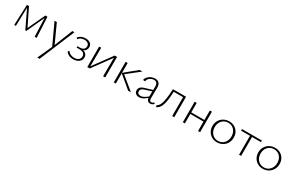

<svg xmlns="http://www.w3.org/2000/svg" viewBox="152 -1725 5009 3323"><g transform="rotate(30 2656.5 -64.0)"><path d="M86 0 103 -410H131L119 0ZM494 0 480 -392 495 -397 319 -14H299L120 -388L122 -410H144L318 -56H306L471 -410H513L534 0Z M852 16 654 -411H700L873 -32ZM1010 -411H1052L759 289H714L854 -19Z M1263 6Q1213 6 1176 -12Q1139 -30 1117 -62L1135 -90Q1158 -58 1192 -41.5Q1226 -25 1266 -25Q1319 -25 1351 -50.5Q1383 -76 1383 -116Q1383 -153 1357 -176.5Q1331 -200 1264 -200H1217V-228H1264Q1314 -228 1340 -250.5Q1366 -273 1366 -310Q1366 -344 1339.5 -365Q1313 -386 1268 -386Q1229 -386 1198 -370Q1167 -354 1151 -328L1132 -351Q1153 -382 1190 -399.5Q1227 -417 1274 -417Q1332 -417 1368 -391Q1404 -365 1404 -316Q1404 -281 1388 -256.5Q1372 -232 1343.5 -219.5Q1315 -207 1277 -207V-224Q1350 -224 1385.5 -195.5Q1421 -167 1421 -116Q1421 -79 1400 -51.5Q1379 -24 1343.5 -9Q1308 6 1263 6Z M1862 0 1865 -410H1904V0ZM1546 0V-410H1587L1584 0ZM1570 0V-19L1857 -410H1881V-391L1594 0Z M2362 0 2111 -210 2355 -410H2411L2142 -198V-227L2418 0ZM2075 0V-410H2116V0Z M2801 4Q2767 4 2747.5 -20.5Q2728 -45 2729 -92L2733 -291Q2734 -325 2725 -345.5Q2716 -366 2699 -376.5Q2682 -387 2660 -387Q2636 -387 2607.5 -375.5Q2579 -364 2558.5 -341.5Q2538 -319 2534 -286L2493 -290Q2497 -318 2514 -341Q2531 -364 2555 -381Q2579 -398 2608 -407Q2637 -416 2666 -416Q2720 -416 2747 -384Q2774 -352 2773 -297L2770 -85Q2769 -56 2779.5 -41Q2790 -26 2810 -26Q2822 -26 2835 -32.5Q2848 -39 2857 -51L2875 -32Q2862 -15 2843 -5.5Q2824 4 2801 4ZM2580 4Q2538 4 2511.5 -19Q2485 -42 2485 -81Q2485 -104 2494.5 -123Q2504 -142 2525.5 -157.5Q2547 -173 2585 -183L2752 -234L2757 -208L2596 -156Q2554 -143 2540 -125.5Q2526 -108 2526 -87Q2526 -57 2545.5 -42.5Q2565 -28 2593 -28Q2626 -28 2663 -49.5Q2700 -71 2743 -107L2754 -89Q2712 -50 2669 -23Q2626 4 2580 4Z M2920 5 2916 -31Q2951 -47 2972 -92Q2993 -137 3004.5 -215.5Q3016 -294 3021 -410H3057Q3054 -331 3048 -269Q3042 -207 3032 -160Q3022 -113 3006.5 -79.5Q2991 -46 2970 -25.5Q2949 -5 2920 5ZM3242 0V-410H3283V0ZM3042 -378V-410H3260V-378Z M3759 0V-410H3800V0ZM3455 0V-410H3496V0ZM3474 -189V-221H3780V-189Z M4136 6Q4077 6 4031 -21Q3985 -48 3958 -95Q3931 -142 3931 -202Q3931 -264 3959.5 -312.5Q3988 -361 4037 -388.5Q4086 -416 4148 -416Q4207 -416 4253 -389.5Q4299 -363 4325.5 -316.5Q4352 -270 4352 -210Q4352 -148 4324 -99Q4296 -50 4247.5 -22Q4199 6 4136 6ZM4141 -24Q4192 -24 4229.5 -48.5Q4267 -73 4287.5 -114Q4308 -155 4308 -206Q4308 -260 4286.5 -300.5Q4265 -341 4228 -363.5Q4191 -386 4143 -386Q4094 -386 4055.5 -362.5Q4017 -339 3996 -298.5Q3975 -258 3975 -206Q3975 -152 3997 -111Q4019 -70 4056.5 -47Q4094 -24 4141 -24Z M4579 0V-410H4620V0ZM4401 -378V-410H4798V-378Z M5052 6Q4993 6 4947 -21Q4901 -48 4874 -95Q4847 -142 4847 -202Q4847 -264 4875.5 -312.5Q4904 -361 4953 -388.5Q5002 -416 5064 -416Q5123 -416 5169 -389.5Q5215 -363 5241.5 -316.5Q5268 -270 5268 -210Q5268 -148 5240 -99Q5212 -50 5163.5 -22Q5115 6 5052 6ZM5057 -24Q5108 -24 5145.5 -48.5Q5183 -73 5203.5 -114Q5224 -155 5224 -206Q5224 -260 5202.5 -300.5Q5181 -341 5144 -363.5Q5107 -386 5059 -386Q5010 -386 4971.5 -362.5Q4933 -339 4912 -298.5Q4891 -258 4891 -206Q4891 -152 4913 -111Q4935 -70 4972.5 -47Q5010 -24 5057 -24Z"/></g></svg>

Font: Ysabeau Office ExtraLight
Style: Regular
Weight: 250
Designer: Christian Thalmann (Catharsis Fonts)
Version: Version 2.001;gftools[0.9.30]; featfreeze: tnum,lnum,ss02